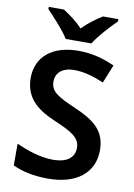

<svg xmlns="http://www.w3.org/2000/svg" viewBox="-101 -1001 752 1074"><g transform="rotate(10 275.0 -463.5)"><path d="M211 -777H357C384 -822 445 -888 482 -924V-937H395C360 -916 318 -885 283 -849C249 -885 208 -915 173 -937H87V-924C123 -887 184 -822 211 -777ZM508 -196C508 -308 442 -357 327 -407C228 -450 185 -473 185 -531C185 -580 222 -614 289 -614C346 -614 398 -598 458 -573L500 -677C433 -707 369 -724 293 -724C149 -724 56 -651 56 -528C56 -404 146 -351 231 -315C326 -274 379 -247 379 -188C379 -135 342 -99 257 -99C184 -99 109 -126 48 -153V-30C101 -4 172 10 248 10C412 10 508 -69 508 -196Z"/></g></svg>

Font: Noto Sans Thaana SemiBold
Style: Regular
Weight: 600
Designer: David Williams
Foundry: Google Inc.
Version: Version 3.001